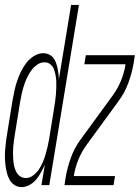

<svg xmlns="http://www.w3.org/2000/svg" viewBox="-38 -755 570 783"><path d="M50 8Q34 8 21 -0.5Q8 -9 0.5 -23Q-7 -37 -10.5 -52.5Q-14 -68 -16 -84Q-18 -100 -18 -116.5Q-18 -133 -16.5 -149.5Q-15 -166 -13 -182.5Q-11 -199 -8 -215L13 -345Q17 -365 21 -385Q25 -405 31.5 -424Q38 -443 47 -462Q56 -481 69 -498Q82 -515 100.5 -526.5Q119 -538 138 -538Q151 -538 161.5 -533Q172 -528 179 -519.5Q186 -511 190 -500Q194 -489 196.5 -477.5Q199 -466 200.5 -454.5Q202 -443 202 -431L252 -735H284L163 0H131L145 -84Q138 -68 129.5 -52.5Q121 -37 110 -23.5Q99 -10 83 -1Q67 8 50 8ZM68 -29Q83 -29 97 -39.5Q111 -50 120.5 -64Q130 -78 136.5 -93.5Q143 -109 147.5 -124Q152 -139 155.5 -154.5Q159 -170 162 -186L183 -316Q185 -330 187 -343Q189 -356 190 -369.5Q191 -383 191.5 -396.5Q192 -410 191.5 -423Q191 -436 188.5 -449Q186 -462 181.5 -473.5Q177 -485 167 -493Q157 -501 144 -501Q127 -501 112.5 -490.5Q98 -480 88 -465.5Q78 -451 71 -435.5Q64 -420 59 -404Q54 -388 50.5 -372Q47 -356 44 -339L23 -209Q21 -196 19 -183Q17 -170 16 -156.5Q15 -143 15 -130Q15 -117 16 -104Q17 -91 19.5 -78.5Q22 -66 28 -54.5Q34 -43 44 -36Q54 -29 68 -29ZM225 0 230 -33Q237 -73 251.5 -113Q266 -153 292 -188L422 -366Q443 -395 456 -427.5Q469 -460 474 -493H306L312 -530H512L507 -497Q500 -457 485.5 -417Q471 -377 445 -342L315 -164Q294 -135 281 -102.5Q268 -70 263 -37H431L425 0Z"/></svg>

Font: Iosevka Curly XLtObl
Style: Regular
Weight: 200
Italic angle: -9°
Monospace: yes
Designer: Belleve Invis
Foundry: Belleve Invis
Version: Version 11.1.0; ttfautohint (v1.8.3)